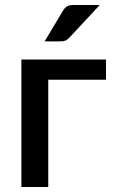

<svg xmlns="http://www.w3.org/2000/svg" viewBox="-20 -748 457 768"><path d="M404 -429H173V0H65.5V-510H404ZM379 -728 258.5 -598.5Q250.5 -589.5 242.8 -586Q235 -582.5 222.5 -582.5H158.5L231 -703.5Q238 -716 247.2 -722Q256.5 -728 274.5 -728Z"/></svg>

Font: Lato SemiBold
Style: Regular
Weight: 600
Designer: Lukasz Dziedzic with Adam Twardoch and Botio Nikoltchev
Foundry: tyPoland Lukasz Dziedzic
Version: Version 2.015; 2015-08-06; http://www.latofonts.com/